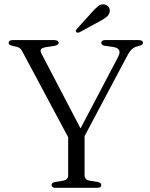

<svg xmlns="http://www.w3.org/2000/svg" viewBox="-20 -890 712 910"><path d="M373.5 -231 317 -213.5 88 -642Q81.5 -655.5 75 -660.8Q68.5 -666 57.5 -668.5L40 -672.5Q28.5 -675.5 24.8 -678.8Q21 -682 21 -687Q21 -693.5 26 -696.8Q31 -700 41 -700H236Q246 -700 252 -696.8Q258 -693.5 258 -687Q258 -676 235 -672L200.5 -667Q179.5 -663.5 174.5 -656.8Q169.5 -650 176.5 -636L371 -263.5L342.5 -245L538.5 -617.5Q550 -638.5 545 -651Q540 -663.5 516 -667.5L476.5 -673Q468.5 -674.5 464.2 -678Q460 -681.5 460 -687Q460 -693.5 465 -696.8Q470 -700 479 -700H637Q647 -700 652.2 -696.8Q657.5 -693.5 657.5 -687Q657.5 -682 653.8 -678.8Q650 -675.5 638 -672.5L630.5 -670Q620 -667.5 612 -662.2Q604 -657 596 -646.5Q588 -636 578 -616ZM303 -252.5H381V-58Q381 -48 387.5 -41.8Q394 -35.5 405.5 -33.5L443.5 -27.5Q460 -24 460 -13Q460 -7 455.8 -3.5Q451.5 0 441.5 0H242.5Q233 0 228.8 -3.5Q224.5 -7 224.5 -13Q224.5 -24 241 -27.5L278.5 -33.5Q290.5 -35.5 296.8 -41.8Q303 -48 303 -58ZM417 -833.5Q433.5 -852 447.2 -862.2Q461 -872.5 477 -868.5Q490.5 -865 496.5 -854.2Q502.5 -843.5 499.5 -832Q496 -818.5 484.2 -809.2Q472.5 -800 455 -790.5L357 -737Q353 -735 348.5 -735.2Q344 -735.5 341 -738Q338 -742 339.8 -745.8Q341.5 -749.5 344.5 -753Z"/></svg>

Font: Fraunces Light
Style: Regular
Weight: 300
Version: Version 1.000;[b76b70a41]